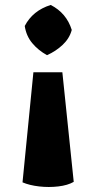

<svg xmlns="http://www.w3.org/2000/svg" viewBox="-20 -536 389 776"><path d="M115 -244H232L278 199Q254 213 215.5 217.5Q177 222 138 217.5Q99 213 71 201ZM185 -516Q249 -483 270 -415Q261 -381 233.5 -355Q206 -329 170 -313Q134 -333 110 -362Q86 -391 80 -431Q112 -493 185 -516Z"/></svg>

Font: Eczar
Style: Bold
Weight: 700
Designer: Vaibhav Singh
Foundry: Rosetta Type Foundry
Version: Version 2.000